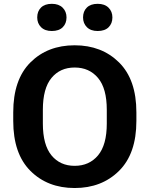

<svg xmlns="http://www.w3.org/2000/svg" viewBox="-20 -960 775 995"><path d="M48.6 -333.3Q48.6 -163.3 137.6 -74.5Q226.6 14.4 366.9 14.4Q507.1 14.4 596.9 -74.5Q686.8 -163.3 686.8 -333.3V-377.7Q686.8 -547.6 596.9 -636.5Q507.1 -725.3 366.9 -725.3Q226.6 -725.3 137.6 -636.5Q48.6 -547.6 48.6 -377.7ZM202.1 -319.6V-391.1Q202.1 -502 246.8 -556Q291.5 -610.1 366.9 -610.1Q442.6 -610.1 488 -556Q533.4 -502 533.4 -391.1V-319.6Q533.4 -209 488 -154.8Q442.6 -100.6 366.9 -100.6Q291.5 -100.6 246.8 -154.8Q202.1 -209 202.1 -319.6ZM172.9 -869.6Q172.9 -839.1 192.7 -819.2Q212.6 -799.3 248.5 -799.3Q285.4 -799.3 305.1 -818.8Q324.7 -838.4 324.7 -869.6Q324.7 -900.4 304.6 -920.3Q284.4 -940.2 248.8 -940.2Q212.2 -940.2 192.5 -920.8Q172.9 -901.4 172.9 -869.6ZM410.4 -869.6Q410.4 -839.1 430.3 -819.2Q450.2 -799.3 486.1 -799.3Q523.2 -799.3 542.8 -818.8Q562.5 -838.4 562.5 -869.6Q562.5 -900.4 542.4 -920.3Q522.2 -940.2 486.3 -940.2Q449.7 -940.2 430.1 -920.8Q410.4 -901.4 410.4 -869.6Z"/></svg>

Font: Roboto Flex
Style: Regular
Weight: 400
Designer: Berlow after Robertson
Foundry: Google
Version: Version 3.200;gftools[0.9.32]